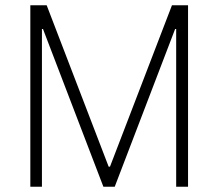

<svg xmlns="http://www.w3.org/2000/svg" viewBox="-20 -708 829 728"><path d="M95 0V-688H157L392 -76H397L632 -688H693V0H648V-598H644L415 0H372L143 -598H139V0Z"/></svg>

Font: Saira SemiCondensed ExtraLight
Style: Regular
Weight: 250
Width: 4
Designer: Hector Gatti with collaboration of the Omnibus-Type team
Foundry: Omnibus-Type
Version: Version 1.101